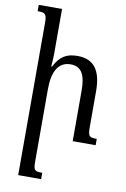

<svg xmlns="http://www.w3.org/2000/svg" viewBox="-107 -822 747 1137"><g transform="rotate(10 266.5 -253.0)"><path d="M507 -38C460 -38 454 -44 454 -104V-315C454 -443 407 -502 310 -502C245 -502 205 -479 172 -414H167C169 -440 171 -466 171 -492V-760H31V-722C78 -722 86 -715 86 -659V254H224V216C176 216 171 210 171 152V-278C171 -376 200 -446 279 -446C347 -446 369 -393 369 -304V0H507Z"/></g></svg>

Font: Noto Serif Armenian SemiCondensed
Style: Regular
Weight: 400
Width: 4
Designer: Monotype Design Team
Foundry: Monotype Imaging Inc.
Version: Version 2.008